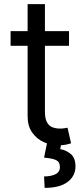

<svg xmlns="http://www.w3.org/2000/svg" viewBox="-20 -696 404 929"><path d="M313.9 -545.5V-474.4H31.2V-545.5ZM113.6 -676.1H197.4V-156.2Q197.4 -120.7 207.9 -103.2Q218.4 -85.6 234.9 -79.7Q251.4 -73.9 269.9 -73.9Q283.7 -73.9 292.6 -75.5Q301.5 -77.1 306.8 -78.1L323.9 -2.8Q315.3 0.4 300.1 3.7Q284.8 7.1 261.4 7.1Q225.9 7.1 191.9 -8.2Q158 -23.4 135.8 -54.7Q113.6 -85.9 113.6 -133.5ZM207.4 -2.8H277L271.3 25.6Q299 29.8 322.1 48.8Q345.2 67.8 345.2 109.4Q345.2 155.2 307.4 184.1Q269.5 213.1 196 213.1L193.2 157.7Q226.2 157.7 248 147.2Q269.9 136.7 269.9 112.2Q269.9 87.7 251.8 78.8Q233.7 70 193.2 66.8Z"/></svg>

Font: InterMG
Style: Regular
Weight: 400
Designer: Rasmus Andersson
Foundry: rsms
Version: Version 3.019;December 26, 2023;FontCreator 15.0.0.2955 64-b